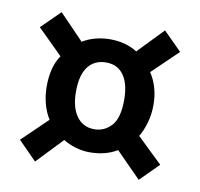

<svg xmlns="http://www.w3.org/2000/svg" viewBox="-62 -614 646 620"><g transform="rotate(10 261.5 -304.0)"><path d="M91 -59 31 -120 114 -200Q100 -222 93 -249Q86 -276 86 -305Q86 -369 113 -408L31 -489L92 -549L172 -466Q191 -478 214.5 -484Q238 -490 262 -490Q313 -490 351 -466L431 -549L491 -489L407 -408Q436 -364 436 -305Q436 -274 428 -246.5Q420 -219 408 -199L491 -119L431 -59L349 -142Q311 -119 259 -119Q236 -119 212.5 -126Q189 -133 172 -144ZM340 -305Q340 -357 320 -385.5Q300 -414 262 -414Q224 -414 203 -386.5Q182 -359 182 -305Q182 -253 203 -224Q224 -195 261 -195Q294 -195 317 -220Q340 -245 340 -305Z"/></g></svg>

Font: Mukta Malar
Style: Bold
Weight: 700
Designer: Aadarsh Rajan, Girish Dalvi, Yashodeep Gholap
Foundry: Ek Type
Version: Version 2.538;PS 1.000;hotconv 16.6.51;makeotf.lib2.5.65220;